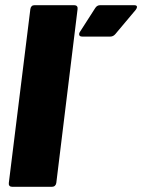

<svg xmlns="http://www.w3.org/2000/svg" viewBox="-20 -720 548 740"><path d="M14 -15 97 -685Q98 -692 102 -696Q106 -700 113 -700H266Q273 -700 276.5 -696Q280 -692 279 -685L197 -15Q196 -8 191.5 -4Q187 0 180 0H27Q20 0 16.5 -4Q13 -8 14 -15ZM285 -588Q285 -593 288 -597L347 -689Q354 -700 366 -700H497Q508 -700 508 -693Q508 -689 503 -682L424 -588Q416 -579 405 -579H297Q285 -579 285 -588Z"/></svg>

Font: Barlow Black
Style: Italic
Weight: 900
Italic angle: -7°
Designer: Jeremy Tribby
Foundry: Tribby Type
Version: Version 1.408